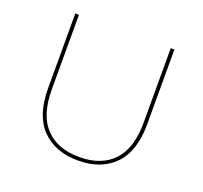

<svg xmlns="http://www.w3.org/2000/svg" viewBox="-122 -840 1038 983"><g transform="rotate(20 397.0 -348.5)"><path d="M397 3Q272 3 199.5 -71Q127 -145 127 -293V-700H147V-294Q147 -154 212.5 -85Q278 -16 397 -16Q516 -16 581.5 -85Q647 -154 647 -294V-700H667V-293Q667 -145 594.5 -71Q522 3 397 3Z"/></g></svg>

Font: Montserrat Thin
Style: Regular
Weight: 100
Designer: Julieta Ulanovsky
Foundry: Julieta Ulanovsky
Version: Version 9.000